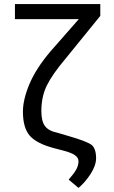

<svg xmlns="http://www.w3.org/2000/svg" viewBox="-20 -731 558 938"><path d="M363.5 187 315.5 146.5Q341 117.5 352.2 97.5Q363.5 77.5 363.5 57Q363.5 39 345 26.5Q326.5 14 288.5 4.5L244.5 -7Q157.5 -30 124.8 -68.8Q92 -107.5 92 -185.5Q92 -245 124.2 -321.2Q156.5 -397.5 228 -481.5L365 -637.5H53V-711H470V-653.5L299.5 -443.5Q236 -368.5 209 -313.8Q182 -259 182 -188Q182 -138.5 200 -114.8Q218 -91 260.5 -82.5L323 -64Q396.5 -42.5 423 -26.2Q449.5 -10 449.5 43.5Q448.5 79.5 421.5 120.5Q394.5 161.5 363.5 187Z"/></svg>

Font: Roberto Sans
Style: Regular
Weight: 400
Designer: Google (font) & Cristiano Sobral (main changes)
Version: Version 1.500; ttfautohint (v1.8.4.7-5d5b-dirty)